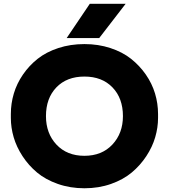

<svg xmlns="http://www.w3.org/2000/svg" viewBox="-20 -988 904 1028"><path d="M511.2 -784.2H336.9L460.9 -967.8H652.8ZM38.1 -356V-377.9Q38.1 -433.6 54 -487.1Q69.8 -540.5 102.8 -588.6Q135.7 -636.7 181.6 -673.1Q227.5 -709.5 292.2 -730.7Q356.9 -752 432.1 -752Q506.3 -752 571 -730.7Q635.7 -709.5 681.6 -673.1Q727.5 -636.7 760.7 -588.9Q793.9 -541 810.1 -487.3Q826.2 -433.6 826.2 -377.9V-356Q826.2 -305.2 811 -253.2Q795.9 -201.2 763.4 -151.9Q731 -102.5 685.5 -64.5Q640.1 -26.4 574.5 -3.2Q508.8 20 432.1 20Q355.5 20 289.6 -3.2Q223.6 -26.4 178.2 -64.5Q132.8 -102.5 100.6 -151.9Q68.4 -201.2 53.2 -253.2Q38.1 -305.2 38.1 -356ZM432.1 -153.8Q525.4 -153.8 581.8 -214.1Q638.2 -274.4 638.2 -366.2Q638.2 -461.9 582.3 -520Q526.4 -578.1 432.1 -578.1Q337.4 -578.1 281.7 -520Q226.1 -461.9 226.1 -366.2Q226.1 -273.9 282.2 -213.9Q338.4 -153.8 432.1 -153.8Z"/></svg>

Font: Sora ExtraBold
Style: Regular
Weight: 800
Designer: Jonathan Barnbrook, Julián Moncada
Foundry: Barnbrook Fonts
Version: Version 2.000